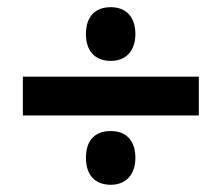

<svg xmlns="http://www.w3.org/2000/svg" viewBox="-20 -617 611 529"><path d="M216.8 -522.9C216.8 -475.6 242.7 -449.2 285.2 -449.2C327.6 -449.2 353 -477.5 353 -522.9C353 -569.3 328.6 -597.2 285.2 -597.2C242.2 -597.2 216.8 -571.8 216.8 -522.9ZM527.8 -298.8V-405.8H43V-298.8ZM216.8 -182.1C216.8 -133.8 242.7 -107.9 285.2 -107.9C327.6 -107.9 353 -136.7 353 -182.1C353 -229.5 328.1 -255.9 285.2 -255.9C242.2 -255.9 216.8 -231.4 216.8 -182.1Z"/></svg>

Font: Open Sans bold
Style: Bold
Weight: 700
Foundry: Ascender Corporation
Version: Version 1.100;PS 001.100;hotconv 1.0.88;makeotf.lib2.5.64775